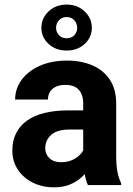

<svg xmlns="http://www.w3.org/2000/svg" viewBox="-20 -800 577 830"><path d="M339.7 -353.2Q339.7 -389.7 321 -411.4Q302.3 -433 262.3 -433Q239.2 -433 222.3 -425.4Q205.5 -417.8 196.4 -403.7Q187.4 -389.6 187.4 -369.8H45.4Q45.4 -416.1 73 -454.2Q100.7 -492.3 151.2 -515.2Q201.7 -538.1 270 -538.1Q331.2 -538.1 379.1 -517.5Q427.1 -497 454.7 -455.6Q482.3 -414.3 482.3 -352.2V-128.7Q482.3 -83.9 487.8 -56.4Q493.4 -29 503.5 -8.4V0H360Q349.9 -21.8 344.8 -54.8Q339.7 -87.8 339.7 -121.4ZM358.6 -240.1H282.5Q226.8 -240.1 201.2 -216.9Q175.6 -193.7 175.6 -159.2Q175.6 -133.1 193.9 -116Q212.2 -98.8 243.9 -98.8Q275.5 -98.8 298.6 -111.3Q321.7 -123.7 334.4 -141.4Q347.1 -159.1 346.8 -174.2L385 -112.6Q377.7 -93 364.5 -71.7Q351.3 -50.5 330.7 -32Q310.1 -13.6 281.1 -1.9Q252.1 9.8 213.2 9.8Q162.7 9.8 121.8 -10.5Q81 -30.9 57.1 -66.8Q33.3 -102.7 33.3 -148.8Q33.3 -231.9 95.1 -277.4Q156.9 -322.9 277.5 -322.9H358.6ZM268.2 -581.5Q220.9 -581.5 189.9 -610.2Q158.9 -638.8 158.9 -679.8Q158.9 -721.1 189.9 -750.6Q220.9 -780.2 268.2 -780.2Q315.2 -780.2 346.1 -750.6Q377 -721.1 377 -679.8Q377 -638.8 346.1 -610.2Q315.2 -581.5 268.2 -581.5ZM268.2 -634.5Q289 -634.5 301.3 -647.9Q313.7 -661.3 313.7 -679.8Q313.7 -698.3 301.3 -712.3Q289 -726.2 268.2 -726.2Q247.4 -726.2 234.9 -712.3Q222.4 -698.3 222.4 -679.8Q222.4 -661.5 234.9 -648Q247.4 -634.5 268.2 -634.5Z"/></svg>

Font: Heebo
Style: Regular
Weight: 400
Designer: Oded Ezer
Foundry: Ezer Type House
Version: Version 3.100